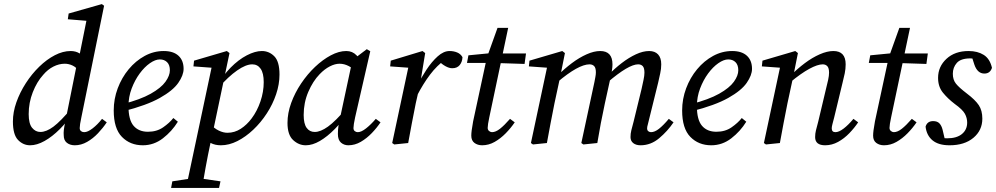

<svg xmlns="http://www.w3.org/2000/svg" viewBox="-20 -698 4861 937"><path d="M127 11Q93 11 68 -15Q43 -41 43 -105Q43 -151 60 -199Q77 -247 106 -292Q135 -337 171.5 -372.5Q208 -408 247.5 -428.5Q287 -449 325 -449Q350 -449 369 -437Q388 -425 411 -396L369 -348Q352 -370 333.5 -378.5Q315 -387 296 -387Q268 -387 240.5 -373Q213 -359 191 -333Q160 -299 140 -248Q120 -197 120 -141Q120 -95 136.5 -74.5Q153 -54 177 -54Q206 -54 241 -80Q276 -106 331 -172L339 -151Q309 -105 272 -68Q235 -31 197.5 -10Q160 11 127 11ZM377 -125Q369 -88 369 -73Q369 -63 375.5 -58Q382 -53 391 -53Q408 -53 432 -71.5Q456 -90 478 -118L501 -101Q483 -74 458.5 -48Q434 -22 405 -5.5Q376 11 345 11Q322 11 306.5 -1Q291 -13 291 -38Q290 -49 291.5 -63.5Q293 -78 299 -106L356 -390L366 -419L406 -618L420 -595L311 -604L315 -632L477 -678L488 -670Z M677 11Q615 11 575 -30Q535 -71 535 -159Q535 -215 554.5 -267Q574 -319 608 -360Q642 -401 686 -425Q730 -449 779 -449Q826 -449 851 -426Q876 -403 876 -362Q876 -331 850 -293.5Q824 -256 760 -220Q696 -184 582 -155L579 -190Q665 -212 715.5 -240.5Q766 -269 787.5 -299Q809 -329 809 -355Q809 -381 795.5 -394.5Q782 -408 760 -408Q738 -408 711.5 -389.5Q685 -371 661.5 -339Q638 -307 622.5 -266Q607 -225 607 -180Q607 -113 632 -84Q657 -55 702 -55Q745 -55 776 -76.5Q807 -98 826 -122L848 -104Q819 -57 775 -23Q731 11 677 11Z M888 219 1015 -380 1034 -366 924 -374 927 -402 1087 -449 1100 -439 1015 -35 1011 -19Q993 66 983.5 119Q974 172 966 219ZM964 -39 1003 -95Q1026 -71 1048 -60.5Q1070 -50 1090 -50Q1125 -50 1155 -69.5Q1185 -89 1208 -120Q1235 -156 1251 -203Q1267 -250 1267 -297Q1267 -341 1252 -362.5Q1237 -384 1211 -384Q1180 -384 1137 -354Q1094 -324 1047 -270L1038 -276Q1067 -329 1105.5 -368Q1144 -407 1184.5 -428Q1225 -449 1258 -449Q1293 -449 1318.5 -423.5Q1344 -398 1344 -334Q1344 -287 1327.5 -238Q1311 -189 1282 -144.5Q1253 -100 1216 -65Q1179 -30 1138.5 -9.5Q1098 11 1058 11Q1030 11 1008.5 0Q987 -11 964 -39ZM815 219 821 187 925 171H946L1056 187L1049 219Z M1472 11Q1438 11 1410.5 -14.5Q1383 -40 1383 -98Q1383 -146 1401 -195.5Q1419 -245 1449.5 -290.5Q1480 -336 1517.5 -371.5Q1555 -407 1594.5 -428Q1634 -449 1670 -449Q1700 -449 1720 -428Q1740 -407 1758 -377L1721 -350Q1704 -364 1682 -375.5Q1660 -387 1637 -387Q1615 -387 1589.5 -374Q1564 -361 1540 -336Q1507 -302 1484.5 -249.5Q1462 -197 1462 -137Q1462 -94 1476.5 -74Q1491 -54 1516 -54Q1544 -54 1580.5 -80Q1617 -106 1673 -172L1681 -151Q1650 -105 1613.5 -68Q1577 -31 1541 -10Q1505 11 1472 11ZM1680 11Q1659 11 1644 -2Q1629 -15 1629 -44Q1629 -64 1631.5 -81Q1634 -98 1639 -120L1700 -405L1770 -458L1787 -448L1713 -125Q1705 -88 1705 -73Q1705 -63 1711.5 -58Q1718 -53 1726 -53Q1743 -53 1766.5 -71.5Q1790 -90 1814 -118L1837 -101Q1819 -74 1794.5 -48.5Q1770 -23 1741 -6Q1712 11 1680 11Z M2015 -231 2014 -276Q2035 -318 2061 -357.5Q2087 -397 2116 -423Q2145 -449 2174 -449Q2194 -449 2211 -442Q2228 -435 2237 -419Q2236 -396 2223.5 -380.5Q2211 -365 2187 -365Q2172 -365 2154 -375Q2136 -385 2120 -401L2109 -412L2155 -409Q2112 -378 2078.5 -333.5Q2045 -289 2015 -231ZM1894 0 1975 -380 1995 -366 1884 -374 1887 -402 2042 -449 2055 -439 2032 -299 2029 -282 2009 -194Q1999 -145 1990 -97Q1981 -49 1972 0L1904 7Z M2259 -391 2266 -428 2389 -440V-437H2547L2540 -386L2385 -391ZM2289 -106 2356 -417 2408 -562H2460L2368 -126Q2364 -108 2362 -94.5Q2360 -81 2360 -74Q2360 -64 2367 -58.5Q2374 -53 2381 -53Q2399 -53 2420 -69.5Q2441 -86 2469 -118L2492 -101Q2473 -73 2448 -47.5Q2423 -22 2394 -5.5Q2365 11 2333 11Q2311 11 2295.5 -0.5Q2280 -12 2280 -36Q2280 -47 2282 -62.5Q2284 -78 2289 -106Z M3106 11Q3084 11 3070.5 0.5Q3057 -10 3057 -29Q3057 -46 3061 -62Q3065 -78 3072 -104L3111 -264Q3116 -287 3120.5 -308Q3125 -329 3125 -343Q3125 -366 3117 -375Q3109 -384 3094 -384Q3048 -384 2945 -296L2949 -332Q2980 -364 3014.5 -390.5Q3049 -417 3083.5 -433Q3118 -449 3148 -449Q3176 -449 3191.5 -432.5Q3207 -416 3207 -384Q3207 -362 3202 -340Q3197 -318 3192 -295L3150 -125Q3146 -106 3142 -92.5Q3138 -79 3138 -72Q3138 -62 3144 -57.5Q3150 -53 3157 -53Q3175 -53 3196 -69.5Q3217 -86 3244 -118L3267 -101Q3238 -58 3197 -23.5Q3156 11 3106 11ZM2649 0 2581 7 2571 0 2652 -380 2672 -366 2561 -374 2564 -402 2724 -449 2737 -439 2714 -324 2686 -194Q2676 -145 2667 -97Q2658 -49 2649 0ZM2895 0 2827 7 2817 0 2881 -298Q2883 -309 2885.5 -322Q2888 -335 2888 -345Q2888 -367 2879.5 -375.5Q2871 -384 2857 -384Q2803 -384 2699 -296L2703 -331Q2735 -363 2771 -390Q2807 -417 2843 -433Q2879 -449 2909 -449Q2969 -449 2969 -384Q2969 -371 2966.5 -355.5Q2964 -340 2961 -326L2932 -194Q2911 -97 2895 0Z M3451 11Q3389 11 3349 -30Q3309 -71 3309 -159Q3309 -215 3328.5 -267Q3348 -319 3382 -360Q3416 -401 3460 -425Q3504 -449 3553 -449Q3600 -449 3625 -426Q3650 -403 3650 -362Q3650 -331 3624 -293.5Q3598 -256 3534 -220Q3470 -184 3356 -155L3353 -190Q3439 -212 3489.5 -240.5Q3540 -269 3561.5 -299Q3583 -329 3583 -355Q3583 -381 3569.5 -394.5Q3556 -408 3534 -408Q3512 -408 3485.5 -389.5Q3459 -371 3435.5 -339Q3412 -307 3396.5 -266Q3381 -225 3381 -180Q3381 -113 3406 -84Q3431 -55 3476 -55Q3519 -55 3550 -76.5Q3581 -98 3600 -122L3622 -104Q3593 -57 3549 -23Q3505 11 3451 11Z M3958 -29Q3958 -46 3962 -62Q3966 -78 3973 -104L4011 -264Q4017 -287 4021.5 -308Q4026 -329 4026 -343Q4026 -366 4017.5 -375Q4009 -384 3995 -384Q3970 -384 3929.5 -362Q3889 -340 3836 -296L3840 -331Q3872 -363 3908 -390Q3944 -417 3980.5 -433Q4017 -449 4047 -449Q4107 -449 4107 -384Q4107 -362 4102.5 -340Q4098 -318 4092 -295L4051 -125Q4046 -106 4042.5 -92.5Q4039 -79 4039 -72Q4039 -53 4057 -53Q4074 -53 4097 -70.5Q4120 -88 4145 -118L4168 -101Q4150 -74 4125 -48Q4100 -22 4070 -5.5Q4040 11 4007 11Q3958 11 3958 -29ZM3786 0 3718 7 3708 0 3789 -380 3809 -366 3698 -374 3701 -402 3861 -449 3874 -439 3851 -324 3823 -194Q3813 -145 3804 -97Q3795 -49 3786 0Z M4220 -391 4227 -428 4350 -440V-437H4508L4501 -386L4346 -391ZM4250 -106 4317 -417 4369 -562H4421L4329 -126Q4325 -108 4323 -94.5Q4321 -81 4321 -74Q4321 -64 4328 -58.5Q4335 -53 4342 -53Q4360 -53 4381 -69.5Q4402 -86 4430 -118L4453 -101Q4434 -73 4409 -47.5Q4384 -22 4355 -5.5Q4326 11 4294 11Q4272 11 4256.5 -0.5Q4241 -12 4241 -36Q4241 -47 4243 -62.5Q4245 -78 4250 -106Z M4595 -1 4557 -31Q4572 -27 4581 -25Q4590 -23 4602 -23Q4649 -23 4674.5 -44Q4700 -65 4700 -100Q4700 -122 4689 -142.5Q4678 -163 4639 -191Q4605 -217 4581.5 -246Q4558 -275 4558 -318Q4558 -373 4599 -411Q4640 -449 4707 -449Q4751 -449 4781 -430Q4811 -411 4821 -367Q4812 -339 4784 -339Q4750 -339 4735 -383L4718 -436L4749 -409Q4742 -411 4734 -412Q4726 -413 4715 -413Q4669 -413 4649.5 -391Q4630 -369 4630 -338Q4630 -309 4645 -290Q4660 -271 4698 -242Q4739 -211 4756.5 -185Q4774 -159 4774 -119Q4774 -62 4730.5 -25.5Q4687 11 4614 11Q4560 11 4531 -13Q4502 -37 4497 -80Q4505 -107 4534 -107Q4554 -107 4564.5 -96Q4575 -85 4580 -65Z"/></svg>

Font: Lisu Bosa
Style: Italic
Weight: 400
Italic angle: -19°
Designer: David Morse, Annie Olsen, Victor Gaultney, Frank Grießhammer (Latin)
Foundry: SIL International
Version: Version 2.000